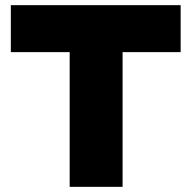

<svg xmlns="http://www.w3.org/2000/svg" viewBox="-20 -724 742 744"><path d="M680 -704V-522H455V0H250V-522H22V-704Z"/></svg>

Font: Prodigy Sans ExtraBold
Style: Regular
Weight: 800
Designer: Wei Huang
Foundry: Wei Huang
Version: Version 1.003; ttfautohint (v1.8.3)